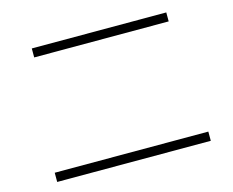

<svg xmlns="http://www.w3.org/2000/svg" viewBox="-89 -819 1058 872"><g transform="rotate(-15 440.0 -383.0)"><path d="M78.9 -75.6V-118.9H801.1V-75.6ZM124.4 -648.9V-691.1H756.7V-648.9Z"/></g></svg>

Font: Paperlogy 2 ExtraLight
Style: Regular
Weight: 250
Designer: redesigned by Lee Juim, glyphs from Gmarket Sans & Montserrat
Foundry: PT&
Version: Version 1.001